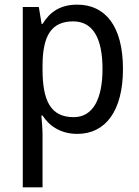

<svg xmlns="http://www.w3.org/2000/svg" viewBox="-20 -566 599 826"><path d="M312 -546C239 -546 194 -514 163 -463H159L147 -536H78V240H163V13C163 -11 160 -45 158 -69H163C192 -24 241 10 313 10C433 10 509 -88 509 -269C509 -454 433 -546 312 -546ZM295 -474C382 -474 421 -398 421 -269C421 -142 381 -62 297 -62C198 -62 163 -132 163 -268V-286C164 -413 201 -474 295 -474Z"/></svg>

Font: Noto Sans Georgian SemiCondensed
Style: Regular
Weight: 400
Width: 4
Designer: Monotype Design Team, Akaki Razmadze
Foundry: Google LLC
Version: Version 2.005